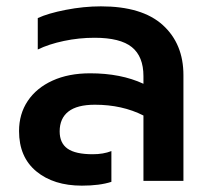

<svg xmlns="http://www.w3.org/2000/svg" viewBox="-20 -570 658 605"><path d="M40 -157Q40 -211 67.5 -252Q95 -293 145.5 -316Q196 -339 264 -339Q361 -339 432 -306V-330Q432 -392 395.5 -421.5Q359 -451 278 -451Q229 -451 181.5 -441Q134 -431 99 -414V-513Q131 -528 187.5 -539Q244 -550 298 -550Q428 -550 493 -491Q558 -432 558 -333V0H432V-206Q365 -240 279 -240Q223 -240 195.5 -218.5Q168 -197 168 -156Q168 -119 193 -101.5Q218 -84 272 -84Q306 -84 331 -94V3Q294 15 238 15Q149 15 94.5 -30Q40 -75 40 -157Z"/></svg>

Font: Prompt Medium
Style: Regular
Weight: 500
Designer: Katatrad Team
Foundry: CadsonDemak
Version: Version 1.001